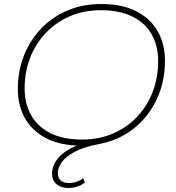

<svg xmlns="http://www.w3.org/2000/svg" viewBox="-20 -724 877 959"><path d="M320 215Q285 215 262.5 196Q240 177 240 143Q240 103 269.5 66.5Q299 30 364 3Q269 -1 203 -37.5Q137 -74 103 -136.5Q69 -199 69 -281Q69 -366 98 -442Q127 -518 181.5 -577Q236 -636 313 -670Q390 -704 487 -704Q589 -704 660 -668Q731 -632 767.5 -568Q804 -504 804 -419Q804 -318 764 -230.5Q724 -143 649.5 -83Q575 -23 472 -4Q399 10 354.5 33.5Q310 57 289.5 85Q269 113 269 139Q269 190 325 190Q364 190 395 166L404 188Q368 215 320 215ZM390 -27Q476 -27 546.5 -58Q617 -89 667 -143Q717 -197 743.5 -267.5Q770 -338 770 -418Q770 -494 738 -551.5Q706 -609 642 -641Q578 -673 484 -673Q397 -673 327 -642Q257 -611 206.5 -557Q156 -503 129.5 -432.5Q103 -362 103 -282Q103 -206 135.5 -148.5Q168 -91 231.5 -59Q295 -27 390 -27Z"/></svg>

Font: Montserrat ExtraLight
Style: Italic
Weight: 200
Italic angle: -11.3°
Designer: Julieta Ulanovsky
Foundry: Julieta Ulanovsky
Version: Version 9.000; ttfautohint (v1.8.4.7-5d5b)